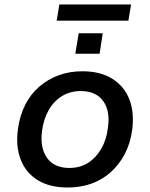

<svg xmlns="http://www.w3.org/2000/svg" viewBox="-20 -825 667 854"><path d="M281 9Q201 9 148 -23.5Q95 -56 72 -115.5Q49 -175 60 -252Q68 -311 92 -358.5Q116 -406 154 -439Q192 -472 240.5 -490Q289 -508 346 -508Q426 -508 479 -475Q532 -442 555 -384Q578 -326 568 -248Q560 -188 535.5 -141Q511 -94 473.5 -60Q436 -26 387.5 -8.5Q339 9 281 9ZM288 -78Q336 -78 371.5 -100.5Q407 -123 430.5 -163.5Q454 -204 460 -257Q471 -331 439 -375.5Q407 -420 339 -420Q293 -420 256.5 -398Q220 -376 197 -336Q174 -296 167 -243Q157 -168 189 -123Q221 -78 288 -78ZM232 -733 244 -805H563L551 -733ZM315 -586 330 -677H437L423 -586Z"/></svg>

Font: Nunito Sans 7pt SemiBold
Style: Italic
Weight: 600
Italic angle: -9°
Designer: Vernon Adams
Foundry: Vernon Adams
Version: Version 3.101;gftools[0.9.27]